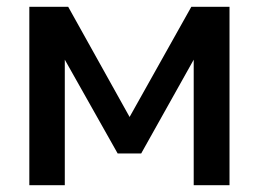

<svg xmlns="http://www.w3.org/2000/svg" viewBox="-20 -543 759 563"><path d="M66 0V-523H180L360 -200L541 -523H653V0H548V-368L394 -93H325L170 -368V0Z"/></svg>

Font: Raleway SemiBold
Style: Regular
Weight: 600
Designer: Matt McInerney, Pablo Impallari, Rodrigo Fuenzalida
Foundry: Matt McInerney, Pablo Impallari, Rodrigo Fuenzalida
Version: Version 4.026